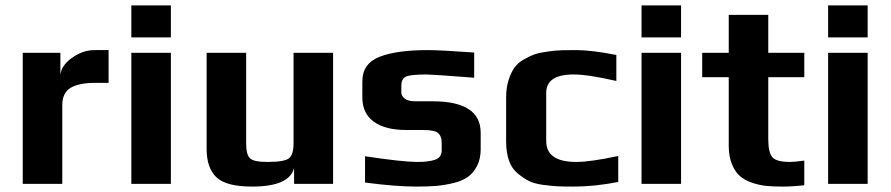

<svg xmlns="http://www.w3.org/2000/svg" viewBox="-20 -679 3292 709"><path d="M381 -373V-494H329C299.7 -494 271.5 -484.2 244.5 -464.5C217.5 -444.8 203.7 -423 203 -399V-484H64V0H210V-291C210 -321 220.2 -342.2 240.5 -354.5C260.8 -366.8 291 -373 331 -373Z M611 -541V-659H465V-541ZM611 0V-484H465V0Z M1210 0V-484H1064V-149C1064 -121.7 1058.3 -103.5 1047 -94.5C1035.7 -85.5 1009 -81 967 -81C933 -81 911.5 -85.7 902.5 -95C893.5 -104.3 889 -122.3 889 -149V-484H743V-129C743 -82.3 755 -47.5 779 -24.5C803 -1.5 847 10 911 10C1003 10 1054.7 -13 1066 -59V0Z M1755 -189C1755 -266.3 1695.7 -305 1577 -305H1513C1495.7 -305 1482.8 -308.3 1474.5 -315C1466.2 -321.7 1462 -329 1462 -337V-363C1462 -379 1467.3 -389.8 1478 -395.5C1488.7 -401.2 1514.3 -404 1555 -404C1568.3 -404 1627 -400 1731 -392V-485C1648.3 -491 1591 -494 1559 -494C1482.3 -494 1423 -485.7 1381 -469C1339 -452.3 1318 -422 1318 -378V-319C1318 -279.7 1332.2 -249.8 1360.5 -229.5C1388.8 -209.2 1428.3 -199 1479 -199H1542C1570.7 -199 1589.3 -195.2 1598 -187.5C1606.7 -179.8 1611 -168.3 1611 -153V-123C1611 -106.3 1603.2 -95.2 1587.5 -89.5C1571.8 -83.8 1549.7 -81 1521 -81C1485 -81 1420.7 -88 1328 -102V-5C1402.7 5 1466.3 10 1519 10C1546.3 10 1570.2 9.2 1590.5 7.5C1610.8 5.8 1632 2.3 1654 -3C1676 -8.3 1693.8 -15.8 1707.5 -25.5C1721.2 -35.2 1732.5 -48.7 1741.5 -66C1750.5 -83.3 1755 -104 1755 -128Z M2263 -7V-103C2194.3 -88.3 2142.7 -81 2108 -81C2034 -81 1997 -106.7 1997 -158V-336C1997 -381.3 2030.7 -404 2098 -404C2134 -404 2186.7 -396 2256 -380V-476C2194.7 -488 2145.7 -494 2109 -494C2087 -494 2069.2 -493.8 2055.5 -493.5C2041.8 -493.2 2024.8 -491.7 2004.5 -489C1984.2 -486.3 1967.7 -482.8 1955 -478.5C1942.3 -474.2 1928.5 -467.7 1913.5 -459C1898.5 -450.3 1886.8 -439.8 1878.5 -427.5C1870.2 -415.2 1863.2 -399.8 1857.5 -381.5C1851.8 -363.2 1849 -342 1849 -318V-157C1849 -130.3 1852.3 -107.2 1859 -87.5C1865.7 -67.8 1875.8 -52.2 1889.5 -40.5C1903.2 -28.8 1916.8 -19.3 1930.5 -12C1944.2 -4.7 1962.2 0.5 1984.5 3.5C2006.8 6.5 2025.3 8.3 2040 9C2054.7 9.7 2074.3 10 2099 10C2149.7 10 2204.3 4.3 2263 -7Z M2495 -541V-659H2349V-541ZM2495 0V-484H2349V0Z M2950 5V-86C2926.7 -82.7 2909.3 -81 2898 -81C2864 -81 2842 -86.8 2832 -98.5C2822 -110.2 2817 -132.7 2817 -166V-394H2950V-484H2817V-624H2671V-484H2573V-394H2671V-141C2671 -115 2674.8 -92.5 2682.5 -73.5C2690.2 -54.5 2699.8 -39.8 2711.5 -29.5C2723.2 -19.2 2738.2 -10.8 2756.5 -4.5C2774.8 1.8 2792.5 5.8 2809.5 7.5C2826.5 9.2 2846.3 10 2869 10C2895 10 2922 8.3 2950 5Z M3184 -541V-659H3038V-541ZM3184 0V-484H3038V0Z"/></svg>

Font: Play
Style: Bold
Weight: 700
Designer: Jonas Hecksher
Foundry: Jonas Hecksher, Playtypeª, e-types AS
Version: Version 1.002